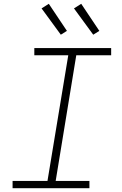

<svg xmlns="http://www.w3.org/2000/svg" viewBox="-20 -987 640 1007"><path d="M46 0V-38H229L338 -697H160V-735H563V-697H380L272 -38H449V0ZM469 -805 368 -943 406 -967 501 -825ZM299 -805 198 -943 236 -967 331 -825Z"/></svg>

Font: Iosevka Curly XLtEx
Style: Italic
Weight: 200
Width: 7
Italic angle: -9°
Monospace: yes
Designer: Belleve Invis
Foundry: Belleve Invis
Version: Version 11.1.0; ttfautohint (v1.8.3)